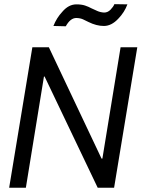

<svg xmlns="http://www.w3.org/2000/svg" viewBox="-20 -882 665 902"><path d="M516 0H439L189.5 -522.5H186.5L101.5 0H23L132 -660H209.5L457 -137H461L546.5 -660H625ZM289 -758.5 231 -760Q245.5 -797.5 273 -827Q302.5 -861.5 339 -861.5Q363 -861.5 379.5 -856Q396 -850.5 409.5 -843Q420 -837.5 430.5 -833.5L437 -830.5Q451.5 -824 469 -823Q486 -823 499 -836.2Q512 -849.5 517.5 -862.5L578.5 -861.5Q565 -824.5 536 -794.5Q504 -760 468 -760Q433.5 -760 396 -778.5Q382.5 -785.5 369.8 -791.2Q357 -797 338.5 -797.5Q310.5 -797.5 289 -758.5Z"/></svg>

Font: Lucymar Sans
Style: Italic
Weight: 400
Italic angle: -10°
Foundry: The League of Moveable Type (original font) / Main changes by Cristiano Sobral with portions from Mirco Monsees
Version: Version 2.00;August 30, 2020;FontCreator 13.0.0.2681 64-bit